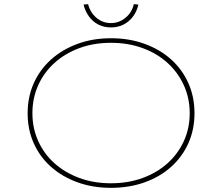

<svg xmlns="http://www.w3.org/2000/svg" viewBox="-20 -894 1068 924"><path d="M514 10Q426 10 352 -17Q278 -44 224.5 -92Q171 -140 142 -205.5Q113 -271 113 -349Q113 -427 142 -492.5Q171 -558 224.5 -606.5Q278 -655 352 -682.5Q426 -710 514 -710Q602 -710 676 -683Q750 -656 803.5 -608Q857 -560 886.5 -494Q916 -428 916 -349Q916 -270 886.5 -204.5Q857 -139 803.5 -91Q750 -43 676 -16.5Q602 10 514 10ZM514 -12Q597 -12 666.5 -37.5Q736 -63 786.5 -108.5Q837 -154 865 -215.5Q893 -277 893 -349Q893 -421 865 -483Q837 -545 786.5 -591Q736 -637 666.5 -662.5Q597 -688 514 -688Q431 -688 362 -662.5Q293 -637 242.5 -591.5Q192 -546 164 -484Q136 -422 136 -349Q136 -277 164 -215Q192 -153 242.5 -108Q293 -63 362 -37.5Q431 -12 514 -12ZM514 -762Q480 -762 453 -776Q426 -790 408 -815Q390 -840 382 -872L404 -874Q414 -834 444 -808.5Q474 -783 514 -783Q553 -783 584 -808.5Q615 -834 624 -874L646 -872Q639 -840 620.5 -815Q602 -790 575 -776Q548 -762 514 -762Z"/></svg>

Font: Lexend Peta Thin
Style: Regular
Weight: 250
Version: Version 1.007